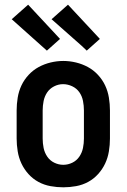

<svg xmlns="http://www.w3.org/2000/svg" viewBox="-20 -791 540 819"><path d="M250 8Q223 8 195.5 3Q168 -2 144 -15Q120 -28 101.5 -48.5Q83 -69 71.5 -93.5Q60 -118 55.5 -145.5Q51 -173 51 -200V-320Q51 -347 55.5 -374.5Q60 -402 71.5 -426.5Q83 -451 102 -471.5Q121 -492 145 -505Q169 -518 196 -524.5Q223 -531 250 -531Q277 -531 304 -524.5Q331 -518 355 -505Q379 -492 398 -471.5Q417 -451 428.5 -426.5Q440 -402 444.5 -374.5Q449 -347 449 -320V-200Q449 -173 444.5 -145.5Q440 -118 428.5 -93.5Q417 -69 398.5 -48.5Q380 -28 356 -15Q332 -2 304.5 3Q277 8 250 8ZM250 -88Q270 -88 288.5 -97Q307 -106 318.5 -123Q330 -140 334 -160Q338 -180 338 -200V-320Q338 -340 334 -360.5Q330 -381 318.5 -397.5Q307 -414 288 -423Q269 -432 249 -432Q229 -432 210.5 -422.5Q192 -413 181 -396.5Q170 -380 166 -360Q162 -340 162 -320V-200Q162 -180 166 -160Q170 -140 181.5 -123Q193 -106 211.5 -97Q230 -88 250 -88ZM350 -575 329 -595 200 -709 270 -771 406 -625ZM180 -575 30 -709 100 -771 236 -625Z"/></svg>

Font: Zed Mono
Style: Bold
Weight: 700
Monospace: yes
Designer: Belleve Invis
Foundry: Belleve Invis
Version: Version 1.0.0; ttfautohint (v1.8.4)